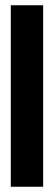

<svg xmlns="http://www.w3.org/2000/svg" viewBox="-20 -640 209 730"><path d="M21 70H144V-620H21Z"/></svg>

Font: Charger Sport
Style: UltNrw
Weight: 1000
Designer: Jasper
Foundry: Cannot Into Space Fonts
Version: Version 1.1